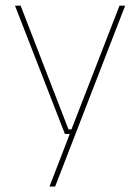

<svg xmlns="http://www.w3.org/2000/svg" viewBox="-20 -506 510 698"><path d="M229 -35.5H246.5L238 -31L414.5 -485.5H435L180.5 172H160L236.5 -26.5L241.5 -19H216L34.5 -485.5H55Z"/></svg>

Font: Anek Malayalam Medium Thin
Style: Regular
Weight: 250
Version: Version 1.003